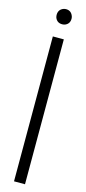

<svg xmlns="http://www.w3.org/2000/svg" viewBox="-128 -847 390 875"><g transform="rotate(15 67.0 -409.5)"><path d="M32.2 -783.2Q32.2 -808.6 55.7 -817.4Q61.5 -819.3 67.4 -819.3Q91.8 -819.3 100.6 -794.9Q102.5 -789.1 102.5 -783.2Q102.5 -758.8 80.1 -750Q73.2 -748 67.4 -748Q43 -748 34.2 -770.5Q32.2 -777.3 32.2 -783.2ZM41 0V-683.6H92.8V0Z"/></g></svg>

Font: Post No Bills Colombo
Style: Regular
Weight: 500
Designer: Kosala Senevirathne, Siva Puranthara, Lasantha Premarathna, Tharique Azeez
Foundry: Mooniak
Version: Version 1.220 ; ttfautohint (v1.5)